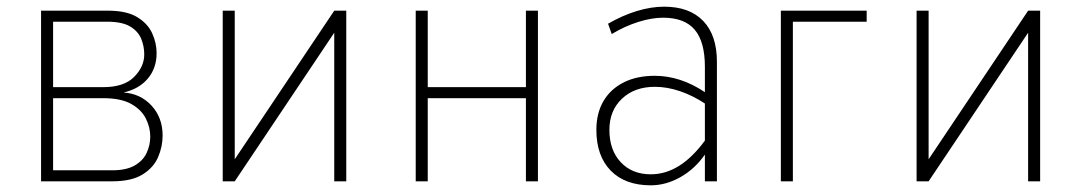

<svg xmlns="http://www.w3.org/2000/svg" viewBox="-20 -543 3238 575"><path d="M103 0V-511H304Q359 -511 390.8 -491.8Q422.5 -472.5 435.8 -443.2Q449 -414 449 -384Q449 -339 422.8 -307.8Q396.5 -276.5 350 -266Q401 -262.5 434 -226.5Q467 -190.5 467 -137Q467 -104 453.5 -72.5Q440 -41 407 -20.5Q374 0 316 0ZM139 -33H316Q358.5 -33 383.5 -47.5Q408.5 -62 419.2 -85.2Q430 -108.5 430 -134Q430 -161.5 416.8 -188Q403.5 -214.5 372.8 -231.8Q342 -249 289 -249H139ZM139 -282H289Q351.5 -282 381.8 -312.8Q412 -343.5 412 -380Q412 -404.5 402.8 -427Q393.5 -449.5 369.5 -463.8Q345.5 -478 301 -478H139Z M647 0V-511H683V-66L981 -511H1017V0H981V-445L683 0Z M1225 0V-511H1261V-282H1555V-511H1591V0H1555V-249H1261V0Z M1929 12Q1852 12 1809 -32Q1766 -76 1766 -154Q1766 -204 1787.2 -240.2Q1808.5 -276.5 1847.8 -296.2Q1887 -316 1941 -316Q1978.5 -316 2016 -304Q2053.5 -292 2091 -267V-343Q2091 -418 2060.5 -454Q2030 -490 1966 -490Q1931.5 -490 1891.2 -477.2Q1851 -464.5 1812 -441L1801 -472Q1844.5 -497 1887.2 -510Q1930 -523 1969 -523Q2045 -523 2086 -480.2Q2127 -437.5 2127 -358V0H2091V-80Q2060.5 -36.5 2017.2 -12.2Q1974 12 1929 12ZM1929 -21Q1973.5 -21 2014 -46.5Q2054.5 -72 2091 -122V-233Q2054.5 -257 2016.2 -270Q1978 -283 1941 -283Q1880.5 -283 1842.8 -247.5Q1805 -212 1805 -154Q1805 -93.5 1839 -57.2Q1873 -21 1929 -21Z M2318.5 0V-511H2575.5V-478H2354.5V0Z M2725 0V-511H2761V-66L3059 -511H3095V0H3059V-445L2761 0Z"/></svg>

Font: Overpass Thin
Style: Regular
Weight: 250
Designer: Delve Withrington, Dave Bailey, Thomas Jockin
Foundry: Delve Fonts LLC
Version: Version 4.000